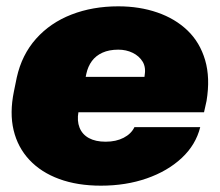

<svg xmlns="http://www.w3.org/2000/svg" viewBox="-20 -576 696 607"><path d="M299 11Q225 11 167.5 -10Q110 -31 73 -70.5Q36 -110 23 -164.5Q10 -219 24 -287L33 -331Q49 -403 94 -453.5Q139 -504 206 -530Q273 -556 354 -556Q421 -556 477.5 -536.5Q534 -517 573 -479.5Q612 -442 628.5 -386Q645 -330 633 -257L625 -221H205L229 -333H451L433 -316L437 -335Q442 -363 431 -381Q420 -399 399.5 -409Q379 -419 354 -419Q325 -419 304 -409.5Q283 -400 270.5 -383Q258 -366 253 -343L228 -222Q223 -194 231.5 -172.5Q240 -151 261 -139.5Q282 -128 314 -128Q347 -128 371 -140.5Q395 -153 405 -174H613Q599 -118 554.5 -76.5Q510 -35 444 -12Q378 11 299 11Z"/></svg>

Font: Hubot Sans Condensed ExtraLight Black
Style: Italic
Weight: 900
Italic angle: -12.0243°
Version: Version 2.000